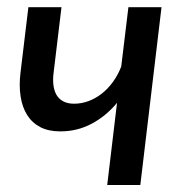

<svg xmlns="http://www.w3.org/2000/svg" viewBox="-20 -528 522 548"><path d="M61 -507.5H155.5L133 -320.5Q130.5 -301.5 132.5 -285.2Q134.5 -269 141.2 -257.2Q148 -245.5 160.5 -238.8Q173 -232 191.5 -232Q212.5 -232 232.8 -239.5Q253 -247 270.5 -260.8Q288 -274.5 302.2 -294Q316.5 -313.5 326 -338L346.5 -507.5H441L380.5 0H286L314 -234.5Q282.5 -196.5 241.5 -174.8Q200.5 -153 152 -153Q118.5 -153 95 -165.2Q71.5 -177.5 57.5 -199.8Q43.5 -222 38.8 -252.8Q34 -283.5 38.5 -320.5Z"/></svg>

Font: Lato Medium
Style: Italic
Weight: 500
Italic angle: -7°
Designer: Lukasz Dziedzic
Foundry: tyPoland Lukasz Dziedzic
Version: Version 2.006; 2014-01-15